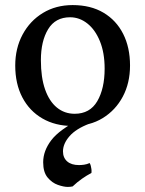

<svg xmlns="http://www.w3.org/2000/svg" viewBox="-20 -487 572 756"><path d="M266 9Q198 9 147 -20.5Q96 -50 68 -103.5Q40 -157 40 -229Q40 -297 69 -351Q98 -405 149 -436Q200 -467 266 -467Q337 -467 387.5 -437Q438 -407 465 -353.5Q492 -300 492 -229Q492 -160 463.5 -106.5Q435 -53 384.5 -22Q334 9 266 9ZM274 -39Q334 -39 363 -88.5Q392 -138 392 -217Q392 -279 373.5 -324.5Q355 -370 324 -394.5Q293 -419 256 -419Q198 -419 169.5 -372Q141 -325 141 -250Q141 -182 157.5 -135Q174 -88 204 -63.5Q234 -39 274 -39ZM299 -20 332 0Q279 20 253.5 49.5Q228 79 228 109Q228 134 244.5 148.5Q261 163 291 163Q300 163 311 161.5Q322 160 333 155Q336 160 337.5 166Q339 172 340 179Q341 186 340 194Q321 204 302.5 217Q284 230 266 247Q261 248 256.5 248.5Q252 249 247 249Q231 249 208 241Q185 233 167.5 212Q150 191 150 152Q150 107 182 65Q214 23 299 -20Z"/></svg>

Font: Vollkorn
Style: Regular
Weight: 400
Designer: Friedrich Althausen
Foundry: Friedrich Althausen
Version: Version 4.104